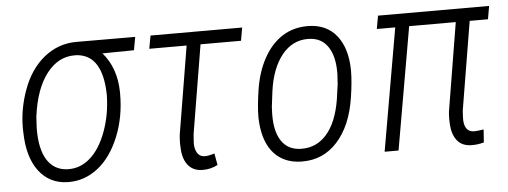

<svg xmlns="http://www.w3.org/2000/svg" viewBox="-42 -632 1973 745"><g transform="rotate(-5 945.0 -259.5)"><path d="M95.2 -252.4 92.8 -210Q92.8 -206.1 92.8 -201.7Q92.8 -127.9 118.2 -85.9Q145.5 -42 197.3 -39.6Q199.7 -39.6 202.6 -39.6Q248.5 -39.1 285.6 -71.3Q325.2 -105.5 349.6 -171.9Q374 -238.3 375 -314.5L374 -337.9Q363.8 -473.6 268.1 -477.5Q265.6 -477.5 262.7 -477.5Q199.7 -477.5 155.3 -420.4Q108.9 -360.8 95.2 -252.4ZM495.1 -477.1 372.1 -475.6Q425.3 -414.6 426.8 -320.8Q426.8 -316.9 426.8 -312.5Q426.8 -223.6 396.5 -148.4Q364.3 -69.3 311.5 -28.8Q260.7 10.3 199.7 10.3Q196.8 10.3 193.8 10.3Q123.5 8.3 82.5 -46.1Q41.5 -100.6 39.6 -197.3Q39.1 -205.1 39.1 -212.9Q39.1 -288.1 65.4 -360.4Q93.8 -439.5 149.2 -484.1Q204.6 -528.8 275.4 -528.8L504.4 -528.3Z M912.1 -477.5H754.4L697.3 -133.3L695.3 -106.4Q694.8 -101.6 694.8 -97.2Q694.8 -75.2 703.1 -61Q712.9 -43.9 733.4 -43.5Q747.6 -43.5 771 -50.8L779.3 -5.4Q752.4 8.8 721.7 8.8Q720.7 8.8 719.7 8.8Q683.1 8.3 663.1 -16.8Q643.1 -42 642.1 -87.9Q641.6 -95.2 641.6 -102.1Q641.6 -119.6 643.6 -136.2L700.2 -477.5H554.7L564 -528.3H920.9Z M1016.1 -270 1008.8 -210.9 1007.8 -184.6Q1007.8 -181.2 1007.8 -177.7Q1007.8 -114.7 1031.7 -78.6Q1057.1 -41 1106 -39.6Q1108.9 -39.6 1111.8 -39.6Q1168.5 -39.6 1207 -83Q1248 -128.9 1262.7 -218.3L1271 -277.3L1273.4 -316.4Q1273.4 -319.8 1273.4 -323.2Q1273.4 -385.3 1249.5 -421.9Q1224.1 -460.4 1175.3 -461.9Q1172.9 -461.9 1169.9 -461.9Q1111.3 -461.9 1070.8 -413.1Q1028.3 -361.3 1016.1 -270ZM1076.2 -484.9Q1118.7 -511.7 1173.8 -511.7Q1176.8 -511.7 1179.2 -511.7Q1248.5 -509.8 1287.1 -461.4Q1325.2 -413.1 1327.1 -330.6Q1327.1 -327.1 1327.1 -323.2Q1327.1 -282.7 1317.9 -222.2Q1301.3 -111.8 1244.6 -49.8Q1189.9 10.3 1108.4 9.8Q1105.5 9.8 1102.1 9.8Q1038.1 7.8 999.5 -33.7Q961.4 -75.2 954.6 -152.3L953.6 -170.9Q953.6 -175.3 953.6 -180.2Q953.6 -216.8 962.9 -279.8Q973.6 -351.1 1002.9 -403.8Q1031.7 -456.5 1076.2 -484.9Z M1874 -477.1H1802.7L1745.6 -132.8L1744.1 -106.4V-94.2Q1746.6 -49.8 1781.7 -48.8Q1782.7 -48.8 1783.7 -48.8Q1793.9 -48.8 1819.8 -52.7L1816.4 -2.4Q1793.5 3.9 1772.5 3.9Q1769.5 3.9 1767.1 3.9Q1731.4 3.4 1712.2 -20.5Q1692.9 -44.4 1690.9 -87.4Q1690.4 -95.2 1690.4 -103Q1690.4 -118.7 1691.9 -133.3L1748.5 -477.1H1566.9L1483.9 0H1429.7L1512.7 -477.1H1440.9L1450.2 -528.3H1882.8Z"/></g></svg>

Font: MAUL Condensed Light Italic
Style: Light Italic
Weight: 300
Italic angle: -12°
Designer: MAUL
Version: Version 1.0; 2020; ttfautohint (v1.8.3)